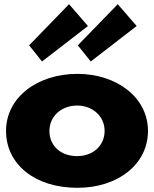

<svg xmlns="http://www.w3.org/2000/svg" viewBox="-20 -880 734 915"><path d="M118.8 -664 180.3 -587 399.2 -756 309 -860ZM350.8 -664 412.5 -587 631.3 -756 541.2 -860ZM8.8 -256C8.8 -416 158.3 -528 348.7 -528C535.7 -528 685.2 -416 685.2 -256C685.2 -98 543.3 15 348.7 15C145.2 15 8.8 -98 8.8 -256ZM215.5 -256C215.5 -186 268.3 -136 347.5 -136C423.5 -136 478.5 -186 478.5 -256C478.5 -327 420.2 -377 347.5 -377C273.8 -377 215.5 -327 215.5 -256Z"/></svg>

Font: Hussar
Style: BdWide
Weight: 700
Foundry: Cannot Into Space Fonts
Version: Version 2.00